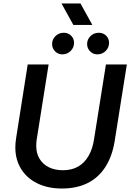

<svg xmlns="http://www.w3.org/2000/svg" viewBox="-20 -1070 748 1102"><path d="M335 12Q255 12 194.5 -17.5Q134 -47 101 -100.5Q68 -154 68 -224Q68 -236 69 -248.5Q70 -261 72 -274L139 -700H259L190 -265Q189 -257 188.5 -249Q188 -241 188 -233Q188 -190 207 -158.5Q226 -127 260.5 -110Q295 -93 341 -93Q393 -93 429.5 -114.5Q466 -136 489 -176.5Q512 -217 520 -272L588 -700H708L638 -259Q624 -173 585 -112Q546 -51 483.5 -19.5Q421 12 335 12ZM539 -758Q514 -758 497 -775.5Q480 -793 480 -817Q480 -844 499.5 -863Q519 -882 547 -882Q572 -882 589 -865.5Q606 -849 606 -824Q606 -797 586.5 -777.5Q567 -758 539 -758ZM338 -758Q313 -758 296 -775.5Q279 -793 279 -817Q279 -844 298.5 -863Q318 -882 346 -882Q371 -882 388 -865.5Q405 -849 405 -824Q405 -797 385.5 -777.5Q366 -758 338 -758ZM401 -927 333 -1050H442L510 -927Z"/></svg>

Font: MuseoModerno Thin Medium
Style: Italic
Weight: 500
Italic angle: -9°
Version: Version 1.003